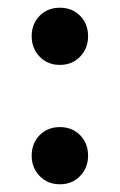

<svg xmlns="http://www.w3.org/2000/svg" viewBox="-20 -467 311 497"><path d="M135 -299Q103 -299 82.5 -320.5Q62 -342 62 -373Q62 -405 82.5 -426Q103 -447 135 -447Q167 -447 187.5 -426Q208 -405 208 -373Q208 -342 187.5 -320.5Q167 -299 135 -299ZM135 10Q103 10 82.5 -11.5Q62 -33 62 -64Q62 -96 82.5 -117Q103 -138 135 -138Q167 -138 187.5 -117Q208 -96 208 -64Q208 -33 187.5 -11.5Q167 10 135 10Z"/></svg>

Font: Outfit Medium
Style: Regular
Weight: 500
Designer: Rodrigo Fuenzalida
Foundry: fragTYPE
Version: Version 1.100; ttfautohint (v1.8.4.7-5d5b);gftools[0.9.27]